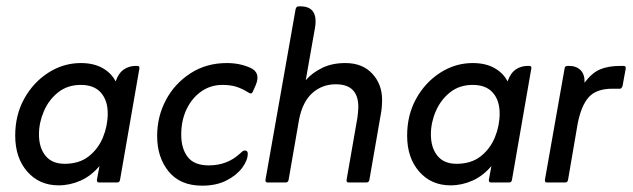

<svg xmlns="http://www.w3.org/2000/svg" viewBox="-20 -576 1997 606"><path d="M294 -52Q268 -21 234.5 -6Q201 9 165 9Q104 9 66 -34.5Q28 -78 28 -148Q28 -213 56.5 -264.5Q85 -316 132.5 -346.5Q180 -377 235 -377Q276 -377 304 -361Q332 -345 345 -319Q354 -345 370.5 -356.5Q387 -368 409 -368H414Q421 -368 420 -360L359 -9Q358 0 349 0H293Q285 0 286 -9ZM103 -152Q103 -110 123.5 -84.5Q144 -59 184 -59Q230 -59 260 -82.5Q290 -106 305 -142.5Q320 -179 320 -218Q320 -259 298.5 -283.5Q277 -308 235 -308Q193 -308 163.5 -284.5Q134 -261 118.5 -225Q103 -189 103 -152Z M618 10Q549 10 512.5 -34.5Q476 -79 476 -147Q476 -208 503.5 -260Q531 -312 581 -344.5Q631 -377 696 -377Q737 -377 770 -362Q804 -347 787 -307L779 -289Q776 -281 772 -281Q769 -281 764 -284Q745 -296 726.5 -302Q708 -308 682 -308Q645 -308 615.5 -287.5Q586 -267 569 -231.5Q552 -196 552 -151Q552 -107 572.5 -80.5Q593 -54 639 -54Q697 -54 737 -91Q742 -96 745.5 -98.5Q749 -101 753 -101Q762 -101 762 -91Q762 -70 744.5 -46.5Q727 -23 695 -6.5Q663 10 618 10Z M945 -323Q965 -346 996.5 -361.5Q1028 -377 1070 -377Q1124 -377 1155 -343.5Q1186 -310 1186 -261Q1186 -250 1185 -238Q1184 -226 1182 -216L1146 -9Q1145 0 1136 0H1080Q1073 0 1074 -9L1108 -204Q1109 -212 1110 -221.5Q1111 -231 1111 -238Q1111 -310 1040 -310Q997 -310 966 -282.5Q935 -255 924 -199L891 -9Q890 0 881 0H824Q817 0 818 -9L913 -547Q915 -556 923 -556H928Q986 -556 974 -487Z M1531 -52Q1505 -21 1471.5 -6Q1438 9 1402 9Q1341 9 1303 -34.5Q1265 -78 1265 -148Q1265 -213 1293.5 -264.5Q1322 -316 1369.5 -346.5Q1417 -377 1472 -377Q1513 -377 1541 -361Q1569 -345 1582 -319Q1591 -345 1607.5 -356.5Q1624 -368 1646 -368H1651Q1658 -368 1657 -360L1596 -9Q1595 0 1586 0H1530Q1522 0 1523 -9ZM1340 -152Q1340 -110 1360.5 -84.5Q1381 -59 1421 -59Q1467 -59 1497 -82.5Q1527 -106 1542 -142.5Q1557 -179 1557 -218Q1557 -259 1535.5 -283.5Q1514 -308 1472 -308Q1430 -308 1400.5 -284.5Q1371 -261 1355.5 -225Q1340 -189 1340 -152Z M1825 -315Q1848 -346 1874 -357Q1900 -368 1938 -368H1948Q1956 -368 1955 -360L1945 -305Q1942 -296 1937 -296H1913Q1862 -296 1838 -269Q1814 -242 1803 -184L1773 -9Q1772 0 1763 0H1706Q1699 0 1700 -9L1762 -360Q1763 -368 1771 -368H1776Q1799 -368 1812.5 -354.5Q1826 -341 1825 -315Z"/></svg>

Font: Zain
Style: Italic
Weight: 400
Italic angle: -10°
Designer: Zain,Boutros
Foundry: Mobile Telecommunications Company (Zain), 2024
Version: Version 1.51; ttfautohint (v1.8.4)